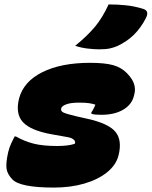

<svg xmlns="http://www.w3.org/2000/svg" viewBox="-20 -836 686 868"><path d="M387 -552Q454 -552 491.5 -541.5Q529 -531 554 -505Q579 -479 586 -456.5Q593 -434 588 -413L585 -401Q575 -362 536 -339.5Q497 -317 438 -317Q423 -317 411.5 -318Q400 -319 393 -322V-328Q398 -335 403.5 -345.5Q409 -356 411 -363Q399 -367 383 -369.5Q367 -372 338 -372Q300 -372 280 -364.5Q260 -357 257 -347Q253 -334 266.5 -327.5Q280 -321 326 -310L375 -299Q470 -278 501.5 -240.5Q533 -203 516 -134Q505 -90 464 -57Q423 -24 361 -6Q299 12 223 12Q147 12 99.5 2.5Q52 -7 35 -26Q13 -49 9.5 -74Q6 -99 17 -148Q22 -169 30.5 -187.5Q39 -206 46 -219H52Q91 -197 132.5 -186.5Q174 -176 239 -176Q263 -176 283.5 -178.5Q304 -181 318 -186Q323 -196 313.5 -204.5Q304 -213 286 -216L213 -229Q119 -246 84 -283.5Q49 -321 66 -390Q86 -467 171 -509.5Q256 -552 387 -552ZM471 -816Q512 -816 550 -812Q588 -808 627 -796Q657 -787 639 -753Q616 -709 585.5 -679Q555 -649 511 -628Q495 -621 476.5 -617Q458 -613 428 -613Q406 -613 376 -616.5Q346 -620 320 -629Q374 -673 408.5 -714Q443 -755 471 -816Z"/></svg>

Font: Recursive Mn Csl St XBk
Style: Italic
Weight: 1000
Italic angle: -15°
Monospace: yes
Version: Version 1.079;hotconv 1.0.112;makeotfexe 2.5.65598; ttfautoh